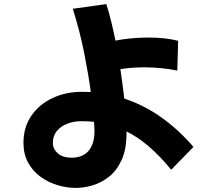

<svg xmlns="http://www.w3.org/2000/svg" viewBox="-20 -862 1040 941"><path d="M352 59Q306 59 260.5 45Q215 31 177.5 3.5Q140 -24 117.5 -65.5Q95 -107 95 -162Q95 -237 132.5 -293Q170 -349 235.5 -380.5Q301 -412 383 -412Q404 -412 425 -411Q414 -494 393 -600Q372 -706 337 -819L501 -842Q514 -802 525 -756.5Q536 -711 546 -663Q580 -670 622.5 -674Q665 -678 708 -678Q748 -678 785.5 -674Q823 -670 853 -662L849 -516Q812 -524 770 -528Q728 -532 687 -532Q624 -532 570 -523Q576 -485 580.5 -449Q585 -413 589 -379Q686 -347 771 -286.5Q856 -226 928 -142L819 -30Q711 -163 600 -218V-209Q600 -129 575.5 -76.5Q551 -24 512.5 5.5Q474 35 431.5 47Q389 59 352 59ZM239 -161Q239 -133 262.5 -111Q286 -89 334 -89Q348 -89 366.5 -93.5Q385 -98 402.5 -111.5Q420 -125 431.5 -151.5Q443 -178 443 -221Q443 -226 442.5 -237Q442 -248 441 -265Q411 -268 378 -268Q342 -268 310.5 -256Q279 -244 259 -220.5Q239 -197 239 -161Z"/></svg>

Font: Mochiy Pop One
Style: Regular
Weight: 400
Designer: FONTDASU
Foundry: FONTDASU / Google Inc. / Adobe
Version: Version 2.000